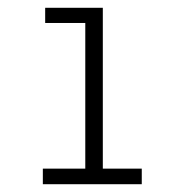

<svg xmlns="http://www.w3.org/2000/svg" viewBox="-20 -473 478 493"><path d="M90 0V-40H199V-414H96V-453H244V-40H344V0Z"/></svg>

Font: Inconsolata SemiCondensed Light
Style: Regular
Weight: 300
Width: 4
Monospace: yes
Designer: Raph Levien, Cyreal, Brenton Simpson
Foundry: Raph Levien, Cyreal, Google
Version: Version 3.100; ttfautohint (v1.8.4.7-5d5b)